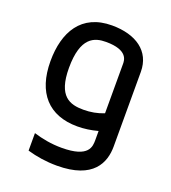

<svg xmlns="http://www.w3.org/2000/svg" viewBox="-130 -604 798 897"><g transform="rotate(20 269.0 -156.0)"><path d="M274 -508C122 -508 60 -398 60 -253C60 -96 139 -9 282 -9C316 -9 350 -14 383 -23V21C383 54 383 110 247 110C196 110 149 101 107 88V175C152 188 201 196 255 196C436 196 474 101 474 21V-350C474 -453 393 -508 274 -508ZM383 -111C351 -98 317 -92 282 -92C214 -92 152 -111 152 -253C152 -407 217 -426 274 -426C383 -426 383 -374 383 -356V-111Z"/></g></svg>

Font: Maven Pro
Style: Medium
Weight: 500
Designer: Joe Prince
Foundry: Joe Prince
Version: Version 1.003